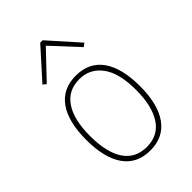

<svg xmlns="http://www.w3.org/2000/svg" viewBox="-205 -756 848 848"><g transform="rotate(-45 219.0 -332.5)"><path d="M219 8Q136 8 93.5 -52.5Q51 -113 51 -225Q51 -339 94 -399Q137 -459 219 -459Q301 -459 344 -399Q387 -339 387 -225Q387 -113 344 -52.5Q301 8 219 8ZM219 -14Q290 -14 326.5 -70Q363 -126 363 -226Q363 -332 323.5 -384.5Q284 -437 219 -437Q149 -437 112 -382.5Q75 -328 75 -226Q75 -123 111.5 -68.5Q148 -14 219 -14ZM102 -523 87 -535 211 -673H226L349 -535L333 -523L219 -646Z"/></g></svg>

Font: Inconsolata SemiCondensed ExtraLight
Style: Regular
Weight: 200
Width: 4
Monospace: yes
Designer: Raph Levien, Cyreal, Brenton Simpson
Foundry: Raph Levien, Cyreal, Google
Version: Version 3.100; ttfautohint (v1.8.4.7-5d5b)